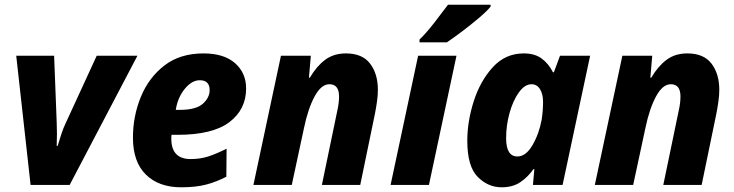

<svg xmlns="http://www.w3.org/2000/svg" viewBox="-20 -786 3118 816"><path d="M110 0H276L564 -549H391L258 -260Q250 -244 240.5 -215.5Q231 -187 225 -166H221Q223 -221 221 -265L210 -549H49Z M750 10Q812 10 856 -1.5Q900 -13 942 -35L943 -154Q899 -132 865 -121Q831 -110 790 -110Q708 -110 708 -197Q708 -207 709 -213H734Q884 -213 955 -267Q1026 -321 1026 -410Q1026 -476 979 -517.5Q932 -559 845 -559Q745 -559 678.5 -507.5Q612 -456 578.5 -374Q545 -292 545 -201Q545 -98 600 -44Q655 10 750 10ZM727 -319Q735 -371 765 -408Q795 -445 829 -445Q871 -445 871 -403Q871 -371 842 -345Q813 -319 743 -319Z M1057 0H1220L1272 -242Q1289 -324 1317 -376Q1345 -428 1380 -428Q1421 -428 1421 -376Q1421 -347 1413 -313L1348 0H1511L1574 -305Q1579 -331 1582.5 -356.5Q1586 -382 1586 -404Q1586 -472 1553 -515.5Q1520 -559 1450 -559Q1398 -559 1361.5 -531.5Q1325 -504 1297 -456H1293L1301 -549H1174Z M1640 0 1757 -549H1920L1803 0ZM1763 -606H1879Q1906 -624 1944.5 -653Q1983 -682 2017 -711Q2051 -740 2065 -758V-766H1884Q1858 -731 1825 -688.5Q1792 -646 1763 -618Z M2179 -121Q2131 -121 2131 -199Q2131 -253 2145.5 -305.5Q2160 -358 2185 -393Q2210 -428 2239 -428Q2262 -428 2275 -407Q2288 -386 2288 -353Q2288 -316 2282 -277Q2271 -217 2243 -169Q2215 -121 2179 -121ZM2112 10Q2159 10 2191 -11.5Q2223 -33 2247 -67H2251L2245 0H2371L2488 -549H2360L2334 -479H2330Q2312 -515 2282.5 -537Q2253 -559 2206 -559Q2128 -559 2074.5 -500.5Q2021 -442 1993.5 -356Q1966 -270 1966 -188Q1966 -79 2010 -34.5Q2054 10 2112 10Z M2508 0H2671L2723 -242Q2740 -324 2768 -376Q2796 -428 2831 -428Q2872 -428 2872 -376Q2872 -347 2864 -313L2799 0H2962L3025 -305Q3030 -331 3033.5 -356.5Q3037 -382 3037 -404Q3037 -472 3004 -515.5Q2971 -559 2901 -559Q2849 -559 2812.5 -531.5Q2776 -504 2748 -456H2744L2752 -549H2625Z"/></svg>

Font: Noto Sans Display Extra
Style: Italic
Weight: 800
Italic angle: -12°
Designer: Monotype Design Team
Foundry: Monotype Imaging Inc.
Version: Version 1.900